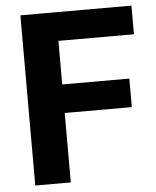

<svg xmlns="http://www.w3.org/2000/svg" viewBox="-52 -755 651 799"><g transform="rotate(-5 274.0 -355.5)"><path d="M211.4 0H63V-710.9H211.4ZM491.7 -290H172.4V-409.2H491.7ZM526.9 -591.3H172.4V-710.9H526.9Z"/></g></svg>

Font: Heebo
Style: Bold
Weight: 700
Designer: Oded Ezer
Foundry: Ezer Type House
Version: Version 3.100